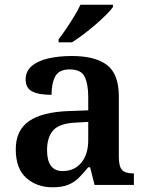

<svg xmlns="http://www.w3.org/2000/svg" viewBox="-20 -786 626 816"><path d="M203 10Q137 10 92 -29.5Q47 -69 47 -152Q47 -232 103 -271Q159 -310 272 -314L355 -317V-374Q355 -428 340 -459.5Q325 -491 276 -491Q231 -491 215 -461.5Q199 -432 199 -383Q144 -383 116.5 -397.5Q89 -412 89 -448Q89 -484 115.5 -506Q142 -528 186.5 -538Q231 -548 285 -548Q385 -548 435 -509.5Q485 -471 485 -377V-120Q485 -79 498.5 -64Q512 -49 546 -49H549V0H382L363 -75H355Q333 -48 313.5 -29Q294 -10 268 0Q242 10 203 10ZM246 -59Q296 -59 325.5 -94.5Q355 -130 355 -191V-268L303 -265Q233 -262 206.5 -232.5Q180 -203 180 -148Q180 -59 246 -59ZM229 -619Q244 -638 261.5 -664Q279 -690 295.5 -717Q312 -744 322 -766H460V-756Q451 -743 431 -723Q411 -703 385.5 -681Q360 -659 334 -639.5Q308 -620 286 -606H229Z"/></svg>

Font: Noto Serif Malayalam SemiBold
Style: Regular
Weight: 600
Designer: Indian type Foundry, Jelle Bosma, Monotype Design Team
Foundry: Monotype Imaging Inc.
Version: Version 2.104; ttfautohint (v1.8.4.7-5d5b)